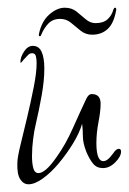

<svg xmlns="http://www.w3.org/2000/svg" viewBox="-20 -486 334 498"><path d="M54 -8Q41 -8 32.5 -21Q24 -34 25 -63Q25 -77 33 -109.5Q41 -142 50.5 -182Q60 -222 67.5 -260Q75 -298 75 -322Q75 -333 73 -340.5Q71 -348 63 -348Q57 -348 52 -342.5Q47 -337 42 -332Q35 -323 34 -323Q33 -323 33 -326Q33 -338 42.5 -352.5Q52 -367 65 -367Q81 -367 88 -351.5Q95 -336 95 -308Q95 -277 88 -238Q81 -199 73 -165Q69 -149 66 -126Q63 -103 63 -81Q63 -62 66.5 -49.5Q70 -37 80 -37Q88 -37 99.5 -46.5Q111 -56 127 -79Q150 -111 168.5 -152.5Q187 -194 203 -228Q209 -242 218 -242Q241 -242 241 -217Q241 -198 235.5 -169.5Q230 -141 230 -115Q230 -68 248 -68Q257 -68 266.5 -79.5Q276 -91 277 -93Q283 -100 288 -100Q294 -100 294 -93Q294 -80 279 -65Q264 -50 247 -50Q231 -50 221.5 -61.5Q212 -73 204 -92Q195 -115 195 -132Q195 -149 193 -165Q186 -141 169.5 -114Q153 -87 132.5 -62.5Q112 -38 91 -23Q70 -8 54 -8ZM87 -396Q86 -392 83 -392Q80 -392 81 -398Q88 -431 108 -448.5Q128 -466 148 -466Q166 -466 178.5 -456Q191 -446 202.5 -436Q214 -426 228 -426Q248 -426 259 -436Q270 -446 274 -461Q276 -466 278 -466Q283 -466 281 -458Q275 -425 259 -410.5Q243 -396 219 -396Q202 -396 189 -406.5Q176 -417 164 -427Q152 -437 136 -437Q117 -437 105.5 -425Q94 -413 87 -396Z"/></svg>

Font: Inspiration
Style: Regular
Weight: 400
Designer: Robert E. Leuschke
Foundry: Robert E. Leuschke
Version: Version 2.010; ttfautohint (v1.8.3)